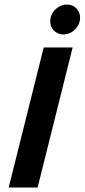

<svg xmlns="http://www.w3.org/2000/svg" viewBox="-20 -837 378 857"><path d="M18.8 0 175 -625H304.2L147.9 0ZM262.5 -683.3Q238.9 -683.3 221.5 -699.7Q204.2 -716 204.2 -741.7Q204.2 -772.2 226.7 -794.4Q249.3 -816.7 279.2 -816.7Q304.2 -816.7 320.8 -799.7Q337.5 -782.6 337.5 -758.3Q337.5 -728.5 315.3 -705.9Q293.1 -683.3 262.5 -683.3Z"/></svg>

Font: Afacad
Style: Italic
Weight: 400
Italic angle: -14°
Designer: Kristian Moeller
Foundry: Dicotype
Version: Version 1.000